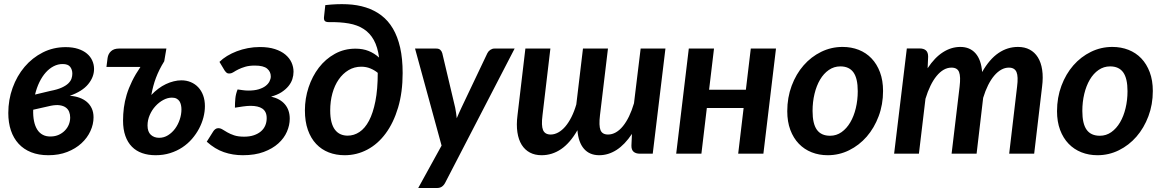

<svg xmlns="http://www.w3.org/2000/svg" viewBox="-20 -750 5680 937"><path d="M142 -214.5Q141 -183.5 146 -159Q151 -134.5 161.8 -117.5Q172.5 -100.5 189.5 -91.8Q206.5 -83 229.5 -84Q250 -84.5 267 -92.2Q284 -100 296.5 -112.8Q309 -125.5 315.8 -142Q322.5 -158.5 322.5 -176.5Q322.5 -191.5 317.5 -204.2Q312.5 -217 301.2 -225.2Q290 -233.5 272.2 -236.2Q254.5 -239 228.5 -234ZM226.5 -306.5Q260.5 -313 281.2 -322.5Q302 -332 313.5 -343.2Q325 -354.5 329 -366.5Q333 -378.5 333 -390.5Q333 -410 322.5 -423.8Q312 -437.5 285.5 -437.5Q263 -437.5 242 -426.8Q221 -416 203.5 -396.5Q186 -377 172.5 -349.5Q159 -322 151 -288.5ZM320.5 -282.5Q345.5 -281 366.8 -273.5Q388 -266 403.5 -253Q419 -240 427.8 -221Q436.5 -202 436.5 -177.5Q436.5 -143.5 421.2 -110.2Q406 -77 377.5 -50.8Q349 -24.5 308.2 -8.5Q267.5 7.5 216 7.5Q168.5 7.5 132 -7Q95.5 -21.5 70.8 -48.5Q46 -75.5 33.2 -113.5Q20.5 -151.5 20.5 -198.5Q20.5 -263 41.5 -321.2Q62.5 -379.5 100 -423.8Q137.5 -468 188.8 -494Q240 -520 300.5 -520Q335 -520 361 -511.5Q387 -503 404.2 -488.5Q421.5 -474 430.2 -454.5Q439 -435 439 -413.5Q439 -374 410.2 -339Q381.5 -304 320.5 -282.5Z M756.5 -77.5Q780 -77.5 800 -90Q820 -102.5 834.5 -122.2Q849 -142 857.2 -166.8Q865.5 -191.5 865.5 -216Q865.5 -227 863.2 -237.5Q861 -248 855.8 -256Q850.5 -264 841.5 -268.8Q832.5 -273.5 819 -273.5Q798 -273.5 777 -262.2Q756 -251 738.8 -232.2Q721.5 -213.5 710.8 -188.8Q700 -164 700 -137.5Q700 -107 716 -92.2Q732 -77.5 756.5 -77.5ZM781.5 -451Q768.5 -430 758.5 -410Q748.5 -390 741 -370Q733.5 -350 728 -329.2Q722.5 -308.5 718.5 -286.5Q734.5 -303.5 752.5 -317Q770.5 -330.5 789.5 -339.5Q808.5 -348.5 827.8 -353.2Q847 -358 865 -358Q890 -358 911 -349.2Q932 -340.5 947.5 -324Q963 -307.5 971.5 -284.2Q980 -261 980 -232Q980 -205.5 972.8 -177.2Q965.5 -149 951.5 -122.5Q937.5 -96 917 -72.2Q896.5 -48.5 869.8 -30.8Q843 -13 810.2 -2.8Q777.5 7.5 739.5 7.5Q703 7.5 673.8 -2.8Q644.5 -13 623.8 -34Q603 -55 591.8 -86.8Q580.5 -118.5 580.5 -161.5Q580.5 -193 584.5 -224.2Q588.5 -255.5 598.2 -287.8Q608 -320 624.5 -353.8Q641 -387.5 665.5 -423.5H499.5L505 -467Q508 -487.5 522 -500.2Q536 -513 560 -513H792Z M1051 -448Q1066.5 -463.5 1088.2 -476.8Q1110 -490 1135.5 -499.8Q1161 -509.5 1189.5 -515Q1218 -520.5 1248 -520.5Q1290.5 -520.5 1321.5 -510.5Q1352.5 -500.5 1372.8 -483.5Q1393 -466.5 1402.8 -444.8Q1412.5 -423 1412.5 -400Q1412.5 -382 1406.8 -364Q1401 -346 1387.8 -329.8Q1374.5 -313.5 1353.8 -300Q1333 -286.5 1303 -278.5Q1347 -268.5 1370.5 -240.8Q1394 -213 1394 -170.5Q1394 -139 1380.2 -107.2Q1366.5 -75.5 1338.2 -50Q1310 -24.5 1267 -8.5Q1224 7.5 1165 7.5Q1116 7.5 1072.5 -7.5Q1029 -22.5 989 -58.5L1020.5 -108.5Q1024 -114.5 1030.5 -119.5Q1037 -124.5 1045 -124.5Q1056 -124.5 1066.2 -118Q1076.5 -111.5 1090 -103.8Q1103.5 -96 1122.8 -89.5Q1142 -83 1171.5 -83Q1198.5 -83 1219 -90Q1239.5 -97 1253.5 -109Q1267.5 -121 1274.5 -137.5Q1281.5 -154 1281.5 -173Q1281.5 -190 1276 -201.5Q1270.5 -213 1260.2 -220Q1250 -227 1235.5 -230.2Q1221 -233.5 1203 -233.5Q1187.5 -233.5 1166.2 -230.5Q1145 -227.5 1126.5 -224.5Q1126.5 -247.5 1128.5 -269.2Q1130.5 -291 1139.5 -313.5Q1153 -311.5 1166 -309.8Q1179 -308 1192.5 -308Q1221.5 -308 1242.2 -314.2Q1263 -320.5 1276 -330.5Q1289 -340.5 1295.2 -352.8Q1301.5 -365 1301.5 -377Q1301.5 -400 1283.8 -415Q1266 -430 1224 -430Q1196 -430 1176.8 -424.2Q1157.5 -418.5 1143.5 -411.5Q1129.5 -404.5 1120 -398.2Q1110.5 -392 1102.5 -391.5Q1094.5 -390.5 1089 -393Q1083.5 -395.5 1076.5 -405.5Z M1676.5 -88Q1707.5 -88 1734.2 -105.8Q1761 -123.5 1780.8 -160.8Q1800.5 -198 1812 -256Q1823.5 -314 1823.5 -394.5Q1808 -407.5 1787.5 -416Q1767 -424.5 1743 -424.5Q1709 -424.5 1681 -407.8Q1653 -391 1633 -362.2Q1613 -333.5 1602.2 -294.5Q1591.5 -255.5 1591.5 -211Q1591.5 -178 1597.5 -154.8Q1603.5 -131.5 1614.8 -116.8Q1626 -102 1641.8 -95Q1657.5 -88 1676.5 -88ZM1567.5 -725Q1624 -731.5 1674 -729.2Q1724 -727 1766 -713.5Q1808 -700 1841.2 -674.8Q1874.5 -649.5 1897.5 -610.5Q1920.5 -571.5 1932.8 -517.8Q1945 -464 1945 -393.5Q1945 -299.5 1922.8 -225Q1900.5 -150.5 1862.2 -98.8Q1824 -47 1772.5 -19.8Q1721 7.5 1662 7.5Q1620 7.5 1584.5 -6.2Q1549 -20 1523 -47.5Q1497 -75 1482.5 -116Q1468 -157 1468 -211.5Q1468 -269.5 1486 -323.8Q1504 -378 1536.2 -420Q1568.5 -462 1614 -487.2Q1659.5 -512.5 1715 -512.5Q1751 -512.5 1779 -501.2Q1807 -490 1830 -469Q1823 -521 1804.2 -554.8Q1785.5 -588.5 1755.2 -608.2Q1725 -628 1682.5 -635.5Q1640 -643 1585.5 -642Q1569.5 -642 1564.5 -648.5Q1559.5 -655 1561.5 -669.5Z M2491.5 -513 2152.5 142Q2145.5 155 2136 161.2Q2126.5 167.5 2112.5 167.5H2021L2135 -39.5L2005.5 -513H2109Q2122.5 -513 2129.2 -506.2Q2136 -499.5 2138.5 -490L2201.5 -224Q2206.5 -198.5 2209 -173Q2214.5 -186 2220.2 -198.8Q2226 -211.5 2232 -224.5L2358.5 -490.5Q2363.5 -500.5 2373 -506.8Q2382.5 -513 2392.5 -513Z M3227.5 -513 3165.5 0H3102.5Q3083 0 3072 -9.5Q3061 -19 3061.5 -40L3064 -96.5Q3029 -44 2988.8 -18.2Q2948.5 7.5 2904.5 7.5Q2857 7.5 2829.8 -24Q2802.5 -55.5 2798 -114.5Q2762 -52 2718.2 -22.2Q2674.5 7.5 2623 7.5Q2590.5 7.5 2566 -5.5Q2541.5 -18.5 2526 -43.2Q2510.5 -68 2505 -104.5Q2499.5 -141 2505.5 -187.5L2544 -513H2666L2627.5 -187.5Q2621 -137 2630.2 -115.2Q2639.5 -93.5 2667.5 -93.5Q2686 -93.5 2704.2 -103.5Q2722.5 -113.5 2738.8 -132.5Q2755 -151.5 2768.8 -178.8Q2782.5 -206 2792.5 -240.5L2825 -513H2947L2908 -187.5Q2902 -137 2910.5 -115.2Q2919 -93.5 2947.5 -93.5Q2967 -93.5 2985.5 -104Q3004 -114.5 3020.2 -134.5Q3036.5 -154.5 3050 -182.5Q3063.5 -210.5 3074 -246L3106.5 -513Z M3767 -513 3705.5 0H3582.5L3609 -223H3429.5L3403 0H3280L3341.5 -513H3464.5L3440.5 -312H3620L3644 -513Z M4031 -87.5Q4062 -87.5 4087 -105.2Q4112 -123 4129.5 -152.8Q4147 -182.5 4156.5 -222Q4166 -261.5 4166 -305Q4166 -367.5 4145 -396.8Q4124 -426 4081 -426Q4050 -426 4024.8 -408.5Q3999.5 -391 3982 -361.2Q3964.5 -331.5 3955 -292Q3945.5 -252.5 3945.5 -208.5Q3945.5 -146 3966.5 -116.8Q3987.5 -87.5 4031 -87.5ZM4019.5 7.5Q3977 7.5 3941 -6.8Q3905 -21 3878.5 -48.5Q3852 -76 3837 -116Q3822 -156 3822 -207.5Q3822 -274 3843.5 -331.5Q3865 -389 3901.8 -431Q3938.5 -473 3987.5 -497Q4036.5 -521 4092 -521Q4134.5 -521 4170.8 -506.8Q4207 -492.5 4233.2 -465Q4259.5 -437.5 4274.5 -397.5Q4289.5 -357.5 4289.5 -306Q4289.5 -240 4268 -182.8Q4246.5 -125.5 4209.8 -83.2Q4173 -41 4124 -16.8Q4075 7.5 4019.5 7.5Z M4343.5 0 4405.5 -513.5H4468.5Q4488 -513.5 4498.8 -504Q4509.5 -494.5 4509.5 -473.5L4507 -417Q4541.5 -469.5 4582 -495.2Q4622.5 -521 4666.5 -521Q4713.5 -521 4741 -489.5Q4768.5 -458 4773 -398.5Q4809 -461.5 4852.8 -491.2Q4896.5 -521 4948 -521Q4980.5 -521 5005 -508Q5029.5 -495 5045 -470.2Q5060.5 -445.5 5066 -409.2Q5071.5 -373 5065.5 -326.5L5027 0H4905L4943.5 -326.5Q4950 -376.5 4940.8 -398.2Q4931.5 -420 4903.5 -420Q4884.5 -420 4866.5 -410Q4848.5 -400 4832.2 -381Q4816 -362 4802.2 -334.5Q4788.5 -307 4778 -272.5L4746 0H4624L4663 -326.5Q4669 -376.5 4660.5 -398.2Q4652 -420 4623.5 -420Q4603.5 -420 4585.2 -409.5Q4567 -399 4550.8 -379.2Q4534.5 -359.5 4520.8 -331.2Q4507 -303 4496.5 -268L4464.5 0Z M5347.5 -87.5Q5378.5 -87.5 5403.5 -105.2Q5428.5 -123 5446 -152.8Q5463.5 -182.5 5473 -222Q5482.5 -261.5 5482.5 -305Q5482.5 -367.5 5461.5 -396.8Q5440.5 -426 5397.5 -426Q5366.5 -426 5341.2 -408.5Q5316 -391 5298.5 -361.2Q5281 -331.5 5271.5 -292Q5262 -252.5 5262 -208.5Q5262 -146 5283 -116.8Q5304 -87.5 5347.5 -87.5ZM5336 7.5Q5293.5 7.5 5257.5 -6.8Q5221.5 -21 5195 -48.5Q5168.5 -76 5153.5 -116Q5138.5 -156 5138.5 -207.5Q5138.5 -274 5160 -331.5Q5181.5 -389 5218.2 -431Q5255 -473 5304 -497Q5353 -521 5408.5 -521Q5451 -521 5487.2 -506.8Q5523.5 -492.5 5549.8 -465Q5576 -437.5 5591 -397.5Q5606 -357.5 5606 -306Q5606 -240 5584.5 -182.8Q5563 -125.5 5526.2 -83.2Q5489.5 -41 5440.5 -16.8Q5391.5 7.5 5336 7.5Z"/></svg>

Font: Lato 2
Style: Bold Italic
Weight: 700
Italic angle: -7°
Designer: Lukasz Dziedzic with Adam Twardoch and Botio Nikoltchev
Foundry: tyPoland Lukasz Dziedzic
Version: Version 2.015; 2015-08-06; http://www.latofonts.com/